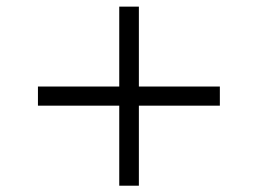

<svg xmlns="http://www.w3.org/2000/svg" viewBox="-20 -597 790 588"><path d="M405.3 -332H653.3V-273.4H405.3V-28.3H345.2V-273.4H96.2V-332H345.2V-576.7H405.3Z"/></svg>

Font: Kameron
Style: Regular
Weight: 400
Version: Version 1.000